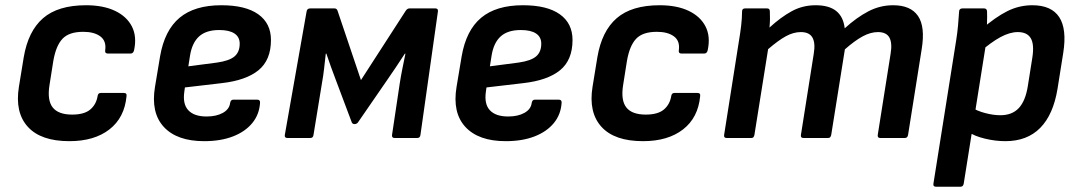

<svg xmlns="http://www.w3.org/2000/svg" viewBox="-20 -524 4088 729"><path d="M243.5 12Q135 12 85.6 -42.6Q36.1 -97.1 51.8 -194.5L70.1 -306.6Q86.8 -405.7 143.5 -454.9Q200.3 -504.1 306.7 -504.1Q371.9 -504.1 416.6 -482.9Q461.3 -461.6 480.8 -423.5Q500.3 -385.4 489 -333.1Q486 -320.7 476 -320.7H389.5Q377.4 -320.7 379.4 -333.1Q384.4 -368.3 361 -385.8Q337.6 -403.2 296 -403.2Q242.2 -403.2 217.3 -376.8Q192.4 -350.4 182.4 -292.6L167.8 -200.2Q158.8 -142.7 180.3 -115.8Q201.7 -88.9 253.9 -88.9Q299.7 -88.9 322.5 -108Q345.2 -127.1 350.5 -158.7Q351.9 -171.1 362.9 -171.1H450.1Q462.4 -171.1 460.4 -158.7Q452.8 -77.2 395.4 -32.6Q337.9 12 243.5 12Z M755.4 12Q651.9 12 602 -42.1Q552.1 -96.1 568.5 -194.3L587.8 -310Q604.8 -409 661.9 -456.6Q719 -504.1 820.4 -504.1Q912.6 -504.1 960.7 -469.7Q1008.8 -435.4 1008.8 -372.1Q1008.8 -296 961.4 -257.3Q914.1 -218.7 821.5 -208.3L682.1 -192L679.8 -175.5Q673.1 -128.6 695.2 -105.2Q717.3 -81.7 764.4 -81.7Q801.7 -81.7 826.3 -95.5Q850.9 -109.3 853.8 -133.2Q855.8 -145.6 866.2 -145.6H956.7Q968.1 -145.6 967.4 -133.9Q964.7 -89.4 937.8 -56.7Q911 -24 864.4 -6Q817.9 12 755.4 12ZM695.1 -272.2 804.4 -286.5Q850.6 -293.1 870.3 -309.7Q890.1 -326.3 890.1 -358.2Q890.1 -383.5 870.4 -396.7Q850.6 -410 812.4 -410Q762.6 -410 735.8 -385.6Q709.1 -361.2 701.4 -312.3Z M1071.8 0Q1059.4 0 1061.4 -11.7L1144.1 -480.4Q1145.8 -492.1 1158.2 -492.1H1250Q1258.7 -492.1 1261.7 -483.1L1350.5 -219.9L1520.5 -483.1Q1526.5 -492.1 1534.9 -492.1H1632.7Q1644.4 -492.1 1642.7 -480.4L1576.4 -11.7Q1575.1 0 1564 0H1478.6Q1466.9 0 1468.5 -11.7L1498 -208.7Q1502 -234.3 1507.9 -263.9Q1513.7 -293.5 1519.4 -320.2H1517.1Q1500.7 -295.2 1483.2 -268.8Q1465.7 -242.4 1449.3 -219.1L1339.1 -59.2Q1337.1 -56.2 1333.4 -54.5Q1329.8 -52.8 1326.4 -52.8Q1323.4 -52.8 1320.5 -54Q1317.7 -55.2 1315.7 -59.2L1254.6 -221.7Q1246.2 -244 1236.7 -269.9Q1227.2 -295.8 1219.2 -320.2H1216.9Q1213.9 -293.5 1210.7 -264.8Q1207.5 -236 1202.5 -208.7L1170.3 -11.7Q1169 0 1158 0Z M1900.4 12Q1796.9 12 1747 -42.1Q1697.1 -96.1 1713.5 -194.3L1732.8 -310Q1749.8 -409 1806.9 -456.6Q1864 -504.1 1965.4 -504.1Q2057.6 -504.1 2105.7 -469.7Q2153.8 -435.4 2153.8 -372.1Q2153.8 -296 2106.4 -257.3Q2059.1 -218.7 1966.5 -208.3L1827.1 -192L1824.8 -175.5Q1818.1 -128.6 1840.2 -105.2Q1862.3 -81.7 1909.4 -81.7Q1946.7 -81.7 1971.3 -95.5Q1995.9 -109.3 1998.8 -133.2Q2000.8 -145.6 2011.2 -145.6H2101.7Q2113.1 -145.6 2112.4 -133.9Q2109.7 -89.4 2082.8 -56.7Q2056 -24 2009.4 -6Q1962.9 12 1900.4 12ZM1840.1 -272.2 1949.4 -286.5Q1995.6 -293.1 2015.3 -309.7Q2035.1 -326.3 2035.1 -358.2Q2035.1 -383.5 2015.4 -396.7Q1995.6 -410 1957.4 -410Q1907.6 -410 1880.8 -385.6Q1854.1 -361.2 1846.4 -312.3Z M2421.5 12Q2313 12 2263.6 -42.6Q2214.1 -97.1 2229.8 -194.5L2248.1 -306.6Q2264.8 -405.7 2321.5 -454.9Q2378.3 -504.1 2484.7 -504.1Q2549.9 -504.1 2594.6 -482.9Q2639.3 -461.6 2658.8 -423.5Q2678.3 -385.4 2667 -333.1Q2664 -320.7 2654 -320.7H2567.5Q2555.4 -320.7 2557.4 -333.1Q2562.4 -368.3 2539 -385.8Q2515.6 -403.2 2474 -403.2Q2420.2 -403.2 2395.3 -376.8Q2370.4 -350.4 2360.4 -292.6L2345.8 -200.2Q2336.8 -142.7 2358.3 -115.8Q2379.7 -88.9 2431.9 -88.9Q2477.7 -88.9 2500.5 -108Q2523.2 -127.1 2528.5 -158.7Q2529.9 -171.1 2540.9 -171.1H2628.1Q2640.4 -171.1 2638.4 -158.7Q2630.8 -77.2 2573.4 -32.6Q2515.9 12 2421.5 12Z M2739.5 0Q2727.4 0 2729.4 -11.7L2785.4 -367Q2790.4 -396.1 2794 -425.9Q2797.5 -455.7 2797.5 -480.4Q2797.5 -492.1 2809.2 -492.1H2892Q2897.6 -492.1 2900.2 -489.6Q2902.7 -487.1 2903 -481Q2903.7 -467.1 2903.5 -451.7Q2903.3 -436.4 2901.7 -419.4Q2944.9 -459 2986.2 -481.5Q3027.5 -504.1 3076.9 -504.1Q3127.6 -504.1 3154.9 -482.3Q3182.2 -460.5 3187.3 -416.5Q3232.1 -457.4 3276.6 -480.7Q3321.1 -504.1 3371.1 -504.1Q3437.8 -504.1 3465.6 -463.3Q3493.5 -422.4 3479.5 -337.1L3427.8 -11.7Q3425.8 0 3415.4 0H3322.8Q3310.8 0 3312.8 -12.4L3361.4 -319.2Q3368.4 -360.3 3357 -381.3Q3345.5 -402.2 3313.3 -402.2Q3285.4 -402.2 3255.2 -385.8Q3225 -369.4 3187.9 -336.6L3136 -11.7Q3135 -6.7 3132.3 -3.3Q3129.6 0 3123.6 0H3031Q3019 0 3021 -11.7L3069.6 -319.2Q3076.6 -360.3 3064.8 -381.3Q3053 -402.2 3020.7 -402.2Q2992.9 -402.2 2964.2 -386.6Q2935.5 -371 2896.4 -337.3L2844.4 -11.7Q2843.4 -6.7 2840.8 -3.3Q2838.1 0 2832.1 0Z M3797.3 12Q3759 12 3719.2 2.3Q3679.4 -7.3 3656.7 -23.3L3668.4 -116.4Q3690.7 -102.4 3721.3 -94.5Q3751.8 -86.5 3778.4 -86.5Q3822.9 -86.5 3848.3 -113.7Q3873.7 -140.9 3882.6 -197.7L3899.6 -304.9Q3907.6 -355.7 3893.6 -379Q3879.7 -402.2 3844.5 -402.2Q3814.2 -402.2 3778.7 -383.1Q3743.1 -364 3697 -323.8L3705.6 -412.3Q3760 -459.4 3804.8 -481.7Q3849.7 -504.1 3899.7 -504.1Q3972 -504.1 4001.7 -459Q4031.3 -413.8 4017 -323.2L3995.3 -187Q3979.3 -89 3929.7 -38.5Q3880 12 3797.3 12ZM3534.1 185Q3522.1 185 3524.1 173.3L3610.8 -373Q3615.1 -400 3617.6 -427.9Q3620.1 -455.7 3621.5 -479.1Q3621.5 -492.1 3634.5 -492.1H3716Q3727.3 -492.1 3727.7 -480.4Q3728 -472.4 3728 -459.7Q3728 -447 3727.5 -434.5Q3727 -422 3725 -414L3723.7 -358.2L3639.1 173.3Q3637.1 185 3626.7 185Z"/></svg>

Font: Sofia Sans Hairline
Style: Italic
Weight: 1
Italic angle: -9°
Designer: Botio Nikoltchev, Ani Petrova
Foundry: lettersoup
Version: Version 4.102